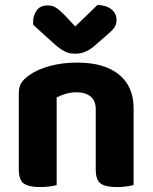

<svg xmlns="http://www.w3.org/2000/svg" viewBox="-20 -749 617 776"><path d="M367 -307Q367 -342 346 -359Q325 -376 290 -376Q266 -376 246 -370Q226 -364 209 -355V-1Q199 2 181 4.5Q163 7 141 7Q96 7 76 -7.5Q56 -22 56 -64V-373Q56 -399 67 -415Q78 -431 98 -445Q130 -468 180.5 -482Q231 -496 292 -496Q401 -496 460.5 -448Q520 -400 520 -311V-1Q509 2 491 4.5Q473 7 451 7Q406 7 386.5 -7.5Q367 -22 367 -64ZM284 -642 374 -729Q409 -728 430 -711.5Q451 -695 451 -669Q451 -649 440.5 -635.5Q430 -622 407 -603L359 -561Q324 -532 286 -532Q274 -532 264 -533.5Q254 -535 243 -540.5Q232 -546 219.5 -555Q207 -564 191 -579L115 -648Q114 -650 114 -654Q114 -658 114 -662Q114 -686 128 -706.5Q142 -727 172 -727Q181 -727 188.5 -725.5Q196 -724 204.5 -719Q213 -714 222.5 -705.5Q232 -697 245 -684Z"/></svg>

Font: Baloo 2
Style: Bold
Weight: 700
Designer: Sarang Kulkarni and Ek Type
Foundry: Ek Type
Version: Version 1.640;hotconv 1.0.111;makeotfexe 2.5.65597; ttfautoh